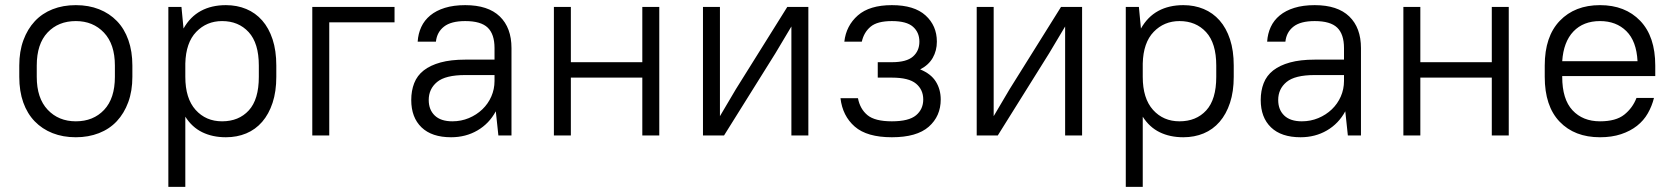

<svg xmlns="http://www.w3.org/2000/svg" viewBox="-20 -527 6515 747"><path d="M275 7Q225 7 184.5 -9Q144 -25 115 -55Q86 -85 70.5 -128.5Q55 -172 55 -228V-272Q55 -327 71 -370.5Q87 -414 115.5 -444.5Q144 -475 184.5 -491Q225 -507 275 -507Q325 -507 365.5 -491Q406 -475 435 -445Q464 -415 479.5 -371Q495 -327 495 -272V-228Q495 -173 479 -129.5Q463 -86 434.5 -55.5Q406 -25 365 -9Q324 7 275 7ZM275 -55Q343 -55 385 -99.5Q427 -144 427 -228V-272Q427 -355 384.5 -400Q342 -445 275 -445Q207 -445 165 -400.5Q123 -356 123 -272V-228Q123 -145 165.5 -100Q208 -55 275 -55Z M859 7Q807 7 767 -12.5Q727 -32 701 -73V200H635V-500H686L694 -416Q720 -462 761.5 -484.5Q803 -507 859 -507Q902 -507 938 -492Q974 -477 1000 -447.5Q1026 -418 1040.5 -374Q1055 -330 1055 -272V-228Q1055 -171 1040.5 -127Q1026 -83 1000 -53Q974 -23 938 -8Q902 7 859 7ZM844 -55Q909 -55 948 -97.5Q987 -140 987 -228V-272Q987 -359 947.5 -402Q908 -445 844 -445Q784 -445 743.5 -403Q703 -361 701 -280V-228Q701 -144 741 -99.5Q781 -55 844 -55Z M1195 -500H1515V-440H1261V0H1195Z M1735 7Q1660 7 1620 -31.5Q1580 -70 1580 -138Q1580 -174 1591.5 -203.5Q1603 -233 1628.5 -253Q1654 -273 1694 -284Q1734 -295 1790 -295H1904V-340Q1904 -394 1877.5 -419.5Q1851 -445 1790 -445Q1735 -445 1707.5 -423.5Q1680 -402 1676 -365H1605Q1607 -396 1619 -422Q1631 -448 1654 -467Q1677 -486 1711 -496.5Q1745 -507 1790 -507Q1879 -507 1924.5 -463Q1970 -419 1970 -340V0H1919L1909 -94Q1883 -46 1837.5 -19.5Q1792 7 1735 7ZM1740 -55Q1774 -55 1804 -67.5Q1834 -80 1856.5 -101.5Q1879 -123 1891.5 -151.5Q1904 -180 1904 -212V-235H1790Q1713 -235 1680.5 -208Q1648 -181 1648 -138Q1648 -100 1671.5 -77.5Q1695 -55 1740 -55Z M2479 -225H2201V0H2135V-500H2201V-285H2479V-500H2545V0H2479Z M3059 -424 2997 -320 2797 0H2715V-500H2781V-75L2843 -180L3043 -500H3125V0H3059Z M3450 -507Q3537 -507 3581 -467Q3625 -427 3625 -365Q3625 -330 3609 -302Q3593 -274 3560 -257Q3602 -240 3621 -209.5Q3640 -179 3640 -140Q3640 -75 3593.5 -34Q3547 7 3450 7Q3353 7 3305.5 -34.5Q3258 -76 3250 -145H3318Q3326 -103 3355 -79Q3384 -55 3450 -55Q3516 -55 3544 -78.5Q3572 -102 3572 -140Q3572 -178 3544 -201.5Q3516 -225 3450 -225H3395V-285H3450Q3507 -285 3532 -307Q3557 -329 3557 -365Q3557 -401 3532 -423Q3507 -445 3450 -445Q3393 -445 3367 -423Q3341 -401 3333 -365H3265Q3272 -427 3317.5 -467Q3363 -507 3450 -507Z M4124 -424 4062 -320 3862 0H3780V-500H3846V-75L3908 -180L4108 -500H4190V0H4124Z M4584 7Q4532 7 4492 -12.5Q4452 -32 4426 -73V200H4360V-500H4411L4419 -416Q4445 -462 4486.5 -484.5Q4528 -507 4584 -507Q4627 -507 4663 -492Q4699 -477 4725 -447.5Q4751 -418 4765.5 -374Q4780 -330 4780 -272V-228Q4780 -171 4765.5 -127Q4751 -83 4725 -53Q4699 -23 4663 -8Q4627 7 4584 7ZM4569 -55Q4634 -55 4673 -97.5Q4712 -140 4712 -228V-272Q4712 -359 4672.5 -402Q4633 -445 4569 -445Q4509 -445 4468.5 -403Q4428 -361 4426 -280V-228Q4426 -144 4466 -99.5Q4506 -55 4569 -55Z M5040 7Q4965 7 4925 -31.5Q4885 -70 4885 -138Q4885 -174 4896.5 -203.5Q4908 -233 4933.5 -253Q4959 -273 4999 -284Q5039 -295 5095 -295H5209V-340Q5209 -394 5182.5 -419.5Q5156 -445 5095 -445Q5040 -445 5012.5 -423.5Q4985 -402 4981 -365H4910Q4912 -396 4924 -422Q4936 -448 4959 -467Q4982 -486 5016 -496.5Q5050 -507 5095 -507Q5184 -507 5229.5 -463Q5275 -419 5275 -340V0H5224L5214 -94Q5188 -46 5142.5 -19.5Q5097 7 5040 7ZM5045 -55Q5079 -55 5109 -67.5Q5139 -80 5161.5 -101.5Q5184 -123 5196.5 -151.5Q5209 -180 5209 -212V-235H5095Q5018 -235 4985.5 -208Q4953 -181 4953 -138Q4953 -100 4976.5 -77.5Q5000 -55 5045 -55Z M5784 -225H5506V0H5440V-500H5506V-285H5784V-500H5850V0H5784Z M6205 7Q6106 7 6048 -53.5Q5990 -114 5990 -228V-272Q5990 -385 6048.5 -446Q6107 -507 6205 -507Q6303 -507 6361.5 -446Q6420 -385 6420 -272V-231H6058V-228Q6058 -141 6098 -98Q6138 -55 6205 -55Q6267 -55 6299.5 -81Q6332 -107 6347 -146H6415Q6407 -114 6391 -86Q6375 -58 6349 -37.5Q6323 -17 6287 -5Q6251 7 6205 7ZM6205 -445Q6140 -445 6101.5 -404.5Q6063 -364 6058 -289H6351Q6347 -367 6307.5 -406Q6268 -445 6205 -445Z"/></svg>

Font: Retni Sans
Style: Regular
Weight: 400
Designer: Vitaly Kuzmin
Foundry: ParaType Ltd.
Version: Version 1.00;March 2, 2019;FontCreator 11.5.0.2425 64-bit; t